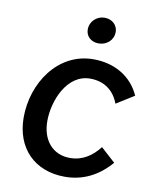

<svg xmlns="http://www.w3.org/2000/svg" viewBox="-82 -780 689 851"><g transform="rotate(10 262.5 -354.5)"><path d="M268 8C348 8 417 -26 473 -91L408 -150C376 -109 334 -78 276 -78C198 -78 149 -136 149 -222C149 -314 200 -440 304 -440C370 -440 413 -404 433 -350L513 -400C476 -483 397 -527 304 -527C143 -527 43 -374 43 -220C43 -82 131 8 268 8ZM313 -600C348 -600 379 -625 379 -663C379 -693 355 -717 320 -717C286 -717 255 -690 255 -653C255 -622 279 -600 313 -600Z"/></g></svg>

Font: Fixel Text 20240404 Medium
Style: Italic
Weight: 500
Width: 4
Italic angle: -10°
Designer: AlfaBravo + MacPaw
Foundry: Kyrylo Tkachov, Marchela Mozhyna, Serhii Makarenko, Maria Weinstein, Zakhar Kryvoshyya
Version: Version 1.211;Glyphs 3.2 (3225)